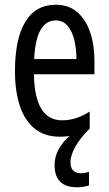

<svg xmlns="http://www.w3.org/2000/svg" viewBox="-20 -566 458 809"><path d="M277 117Q277 164 321 164Q331 164 340 162Q349 160 355 158V215Q333 223 304 223Q210 223 210 129Q210 94 227.5 62.5Q245 31 273 7Q254 10 233 10Q165 10 123 -26.5Q81 -63 62 -125Q43 -187 43 -265Q43 -402 86.5 -474Q130 -546 215 -546Q270 -546 306 -514.5Q342 -483 360 -429.5Q378 -376 378 -309V-253H123Q126 -59 242 -59Q271 -59 299.5 -68Q328 -77 358 -96V-24Q319 14 298 51Q277 88 277 117ZM215 -480Q174 -480 151 -440Q128 -400 124 -317H302Q302 -361 293 -398Q284 -435 264.5 -457.5Q245 -480 215 -480Z"/></svg>

Font: Noto Sans Lao ExtraCondensed
Style: Regular
Weight: 400
Width: 2
Designer: Monotype Design Team
Foundry: Monotype Imaging Inc.
Version: Version 2.004; ttfautohint (v1.8.4.7-5d5b)